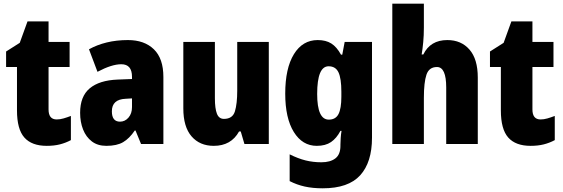

<svg xmlns="http://www.w3.org/2000/svg" viewBox="-20 -780 3047 1040"><path d="M287 -133Q305 -133 324 -138.5Q343 -144 364 -152V-21Q336 -6 304.5 2Q273 10 233 10Q152 10 112 -35Q72 -80 72 -182V-417H13V-501L87 -548L129 -664H243V-553H357V-417H243V-187Q243 -133 287 -133Z M673 -563Q762 -563 813.5 -513Q865 -463 865 -363V0H744L714 -73H710Q681 -30 647 -10Q613 10 556 10Q509 10 477.5 -14Q446 -38 430 -78.5Q414 -119 414 -169Q414 -258 466 -301.5Q518 -345 617 -349L695 -352V-364Q695 -432 637 -432Q585 -432 508 -391L462 -513Q505 -537 558 -550Q611 -563 673 -563ZM661 -245Q586 -242 586 -177Q586 -121 630 -121Q657 -121 676 -143Q695 -165 695 -200V-247Z M1436 -553V0H1304L1284 -68H1275Q1232 10 1138 10Q1062 10 1017.5 -41.5Q973 -93 973 -193V-553H1144V-248Q1144 -192 1155 -164Q1166 -136 1193 -136Q1240 -136 1252.5 -177Q1265 -218 1265 -289V-553Z M1701 -563Q1745 -563 1774.5 -544.5Q1804 -526 1827 -484H1834L1847 -553H1995V-34Q1995 99 1931 169.5Q1867 240 1728 240Q1674 240 1631 230.5Q1588 221 1549 201V56Q1595 79 1635.5 89Q1676 99 1721 99Q1769 99 1796.5 78Q1824 57 1824 10V3Q1824 -12 1825.5 -33Q1827 -54 1830 -71H1824Q1803 -31 1773 -10.5Q1743 10 1696 10Q1618 10 1571.5 -65Q1525 -140 1525 -273Q1525 -410 1572 -486.5Q1619 -563 1701 -563ZM1760 -421Q1698 -421 1698 -271Q1698 -132 1761 -132Q1798 -132 1813.5 -162Q1829 -192 1829 -256V-283Q1829 -355 1813.5 -388Q1798 -421 1760 -421Z M2276 -630Q2276 -588 2272.5 -551.5Q2269 -515 2264 -485H2273Q2311 -563 2403 -563Q2478 -563 2523 -511.5Q2568 -460 2568 -360V0H2397V-306Q2397 -417 2347 -417Q2304 -417 2290 -375.5Q2276 -334 2276 -250V0H2105V-760H2276Z M2908 -133Q2926 -133 2945 -138.5Q2964 -144 2985 -152V-21Q2957 -6 2925.5 2Q2894 10 2854 10Q2773 10 2733 -35Q2693 -80 2693 -182V-417H2634V-501L2708 -548L2750 -664H2864V-553H2978V-417H2864V-187Q2864 -133 2908 -133Z"/></svg>

Font: Noto Sans Malayalam Condensed Black
Style: Regular
Weight: 900
Width: 3
Designer: Jelle Bosma - Monotype Design Team
Foundry: Monotype Imaging Inc.
Version: Version 2.104; ttfautohint (v1.8.4.7-5d5b)